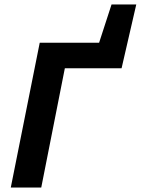

<svg xmlns="http://www.w3.org/2000/svg" viewBox="-20 -844 633 864"><path d="M28.5 0 158.8 -651.8H426L481.9 -823.8H593.2L527.1 -536.8H271.8L165.6 0Z"/></svg>

Font: Source Sans 3 VF
Style: Italic
Weight: 200
Italic angle: -11°
Designer: Paul D. Hunt
Foundry: Adobe Systems Incorporated
Version: Version 3.042;hotconv 1.0.118;makeotfexe 2.5.65603